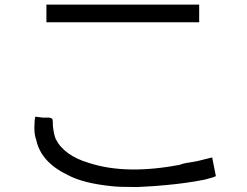

<svg xmlns="http://www.w3.org/2000/svg" viewBox="-20 -750 1040 810"><path d="M882.8 -46.9Q890.6 -7.8 890.6 -7.8Q890.6 -3.9 843.8 7.8Q765.6 23.4 675.8 31.2Q640.6 35.2 558.6 39.1Q476.6 39.1 449.2 35.2Q332 23.4 265.6 -11.7Q152.3 -66.4 132.8 -160.2Q125 -179.7 125 -210.9Q125 -242.2 128.9 -257.8L160.2 -253.9H175.8H187.5Q199.2 -250 199.2 -250Q203.1 -250 203.1 -218.8Q207 -183.6 214.8 -164.1Q250 -93.8 355.5 -62.5Q511.7 -11.7 738.3 -54.7Q746.1 -58.6 765.6 -62.5Q793 -66.4 812.5 -70.3Q875 -85.9 875 -85.9ZM500 -730.5H820.3V-656.2H175.8V-691.4Q175.8 -730.5 175.8 -730.5Q175.8 -730.5 500 -730.5Z"/></svg>

Font: 和音 by 宁静之雨，公众号njzyshare
Style: Regular
Weight: 400
Designer: Steve Matteson
Foundry: Ascender Corporation
Version: Version 6.00;June 8, 2018;FontCreator 11.0.0.2388 32-bit